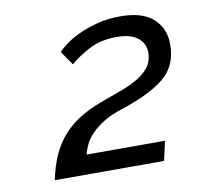

<svg xmlns="http://www.w3.org/2000/svg" viewBox="-56 -869 543 526"><g transform="rotate(-10 216.0 -605.5)"><path d="M56 -400Q64 -439 77.5 -468.5Q91 -498 110.5 -520Q130 -542 156 -558.5Q182 -575 217 -588Q243 -598 270 -607.5Q297 -617 319 -629Q341 -641 355 -658Q369 -675 369 -701Q369 -725 349.5 -741Q330 -757 291 -757Q245 -757 212 -739Q179 -721 160 -704L133 -743Q139 -750 154 -761.5Q169 -773 192 -784Q215 -795 245 -803Q275 -811 310 -811Q372 -811 402 -783.5Q432 -756 432 -712Q432 -652 391.5 -619Q351 -586 271 -560Q240 -550 219 -537Q198 -524 184.5 -510Q171 -496 164 -481.5Q157 -467 154 -454H372L360 -400Z"/></g></svg>

Font: PTCRaleway Medium
Style: Italic
Weight: 500
Italic angle: -12°
Designer: Matt McInerney, Pablo Impallari, Rodrigo Fuenzalida
Foundry: Matt McInerney, Pablo Impallari, Rodrigo Fuenzalida
Version: Version 3.000g; ttfautohint (v1.5) -l 8 -r 28 -G 28 -x 14 -D